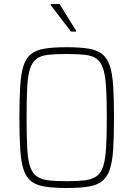

<svg xmlns="http://www.w3.org/2000/svg" viewBox="-20 -932 666 960"><path d="M313 8Q248 8 204.5 1Q161 -6 135.5 -26Q110 -46 97.5 -85Q85 -124 81 -187Q77 -250 77 -344Q77 -438 81 -501Q85 -564 97.5 -603Q110 -642 135.5 -662Q161 -682 204.5 -689Q248 -696 313 -696Q378 -696 421.5 -689Q465 -682 490.5 -662Q516 -642 529 -603Q542 -564 546 -501Q550 -438 550 -344Q550 -250 546 -187Q542 -124 529 -85Q516 -46 490.5 -26Q465 -6 421.5 1Q378 8 313 8ZM313 -26Q368 -26 404.5 -30.5Q441 -35 463 -51Q485 -67 496 -101Q507 -135 510.5 -194Q514 -253 514 -344Q514 -436 510.5 -494.5Q507 -553 496 -587.5Q485 -622 463 -638Q441 -654 404.5 -658Q368 -662 313 -662Q257 -662 221 -658Q185 -654 163 -638Q141 -622 130 -587.5Q119 -553 116 -494.5Q113 -436 113 -344Q113 -253 116 -194Q119 -135 130 -101Q141 -67 163 -51Q185 -35 221 -30.5Q257 -26 313 -26ZM335 -774 234 -906V-912H278L360 -779V-774Z"/></svg>

Font: Saira Thin SemiCondensed
Style: Regular
Weight: 100
Width: 4
Version: Version 1.101